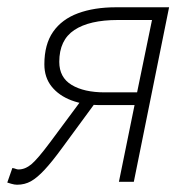

<svg xmlns="http://www.w3.org/2000/svg" viewBox="-44 -500 527 528"><path d="M283 0 326 -211H232Q187 -211 152.5 -224Q118 -237 98 -262Q78 -287 78 -323Q78 -378 102 -412.5Q126 -447 170.5 -463.5Q215 -480 275 -480H421L324 0ZM244 -246H333L374 -445H280Q202 -445 160.5 -417.5Q119 -390 119 -330Q119 -287 153 -266.5Q187 -246 244 -246ZM192 -241 231 -235 126 -92Q99 -55 78.5 -33Q58 -11 41 -1.5Q24 8 3 8Q-4 8 -12.5 5.5Q-21 3 -24 2L-10 -38Q-4 -37 -0.5 -35.5Q3 -34 7 -34Q25 -34 42 -48Q59 -62 94 -109Z"/></svg>

Font: Source Sans 3 Light
Style: Italic
Weight: 300
Italic angle: -11°
Designer: Paul D. Hunt
Foundry: Adobe
Version: Version 3.046;hotconv 1.0.118;makeotfexe 2.5.65603